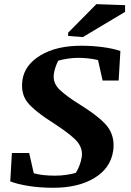

<svg xmlns="http://www.w3.org/2000/svg" viewBox="-20 -891 627 922"><path d="M360.8 -390.6Q473.6 -320.3 502.9 -273.4Q532.2 -226.6 523.4 -166.5Q511.2 -83.5 433.6 -36.4Q356 10.7 236.3 10.7Q172.4 10.7 118.2 2.2Q64 -6.3 29.3 -20L37.1 -156.2H120.1L142.1 -59.1Q159.7 -53.7 186.8 -50.5Q213.9 -47.4 244.1 -47.4Q271 -47.4 297.9 -51.3Q324.7 -55.2 344.2 -61Q353.5 -75.7 361.3 -95.5Q369.1 -115.2 372.6 -137.2Q377.9 -175.3 353.8 -207Q329.6 -238.8 247.1 -293Q145 -357.4 111.8 -399.9Q78.6 -442.4 87.9 -507.3Q98.6 -579.6 174.8 -625.5Q251 -671.4 370.6 -671.4Q421.4 -671.4 471.2 -665Q521 -658.7 558.1 -646L549.8 -504.4H472.7L450.7 -602.5Q426.8 -608.4 402.3 -610.8Q377.9 -613.3 356.9 -613.3Q330.1 -613.3 303.7 -609.1Q277.3 -605 259.8 -599.6Q253.4 -588.4 247.1 -570.1Q240.7 -551.8 238.8 -537.1Q232.4 -494.1 264.4 -462.4Q296.4 -430.7 360.8 -390.6ZM307.1 -733.9 442.9 -871.1 580.6 -866.2V-834L377.9 -712.9L307.1 -718.3Z"/></svg>

Font: Noticia Text
Style: Bold Italic
Weight: 700
Italic angle: -8°
Designer: JM Sole
Foundry: JM Sole
Version: Version 1.003